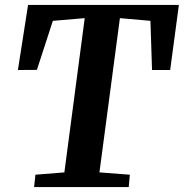

<svg xmlns="http://www.w3.org/2000/svg" viewBox="-20 -763 750 783"><path d="M119 0 124.5 -50.5 242.5 -60 325.5 -689 195.5 -678 130.5 -478 53 -477.5 94.5 -743H709.5L674 -477.5H600L593.5 -678L469 -689L385.5 -60L509.5 -50.5L505 0Z"/></svg>

Font: Merriweather
Style: Bold Italic
Weight: 700
Italic angle: -7.8°
Version: Version 2.101